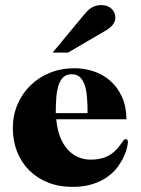

<svg xmlns="http://www.w3.org/2000/svg" viewBox="-20 -732 559 760"><path d="M188.5 -523.9 313.5 -674.8Q331.5 -696.8 347.4 -704.3Q363.3 -711.9 380.4 -711.9Q406.2 -711.9 421.4 -697.5Q436.5 -683.1 436.5 -662.1Q436.5 -647.9 427.2 -635.3Q418 -622.6 401.4 -612.8L249.5 -523.9ZM326.7 -284.2Q326.7 -320.3 324.2 -348.6Q321.8 -377 314.7 -397Q307.6 -417 295.4 -427.5Q283.2 -438 263.7 -438Q244.1 -438 231.9 -427.5Q219.7 -417 212.6 -397Q205.6 -377 203.1 -348.6Q200.7 -320.3 200.7 -284.2ZM202.6 -259.8Q206.1 -221.7 217.3 -191.9Q228.5 -162.1 246.3 -141.8Q264.2 -121.6 287.8 -110.8Q311.5 -100.1 339.4 -100.1Q359.9 -100.1 376.5 -103.8Q393.1 -107.4 406.2 -114Q419.4 -120.6 429.9 -129.6Q440.4 -138.7 449.7 -149.9Q461.4 -165 466.6 -173.1Q471.7 -181.2 477.5 -181.2Q486.3 -181.2 486.3 -168.9Q486.3 -164.1 483.2 -149.2Q480 -134.3 471.4 -114.7Q462.9 -95.2 447.5 -73.5Q432.1 -51.8 407.7 -33.7Q383.3 -15.6 348.6 -3.9Q314 7.8 266.6 7.8Q213.9 7.8 170.2 -9.5Q126.5 -26.9 95.5 -57.9Q64.5 -88.9 47.6 -131.6Q30.8 -174.3 30.8 -225.1Q30.8 -274.9 49.1 -318.1Q67.4 -361.3 99.9 -393.3Q132.3 -425.3 177 -443.6Q221.7 -461.9 274.4 -461.9Q314.5 -461.9 351.3 -449.5Q388.2 -437 416.7 -411.9Q445.3 -386.7 462.6 -348.9Q480 -311 480.5 -259.8Z"/></svg>

Font: XB Zar
Style: Bold
Weight: 700
Designer: Behnam
Foundry: Irmug
Version: Version 8.005 2009